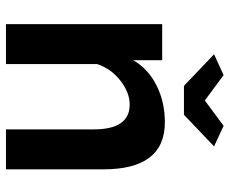

<svg xmlns="http://www.w3.org/2000/svg" viewBox="-83 -687 770 644"><g transform="rotate(90 302.0 -365.0)"><path d="M232 -730 317 -667 402 -730 471 -698 365 -597H268L162 -698ZM548 0H414V-294Q414 -415 331 -415Q290 -415 250 -383.5Q210 -352 195 -306V0H61V-524H182V-427Q211 -477 266.5 -505Q322 -533 390 -533Q548 -533 548 -327Z"/></g></svg>

Font: Raleway-v4020
Style: Bold
Weight: 700
Designer: Matt McInerney, Pablo Impallari, Rodrigo Fuenzalida
Foundry: Matt McInerney, Pablo Impallari, Rodrigo Fuenzalida
Version: Version 4.020;PS 004.020;hotconv 1.0.88;makeotf.lib2.5.64775